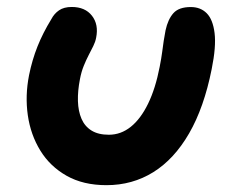

<svg xmlns="http://www.w3.org/2000/svg" viewBox="-20 -532 676 562"><path d="M291.6 10Q223.6 10 175 -17.5Q126.4 -45 98 -91.3Q69.6 -137.6 61.4 -194.7Q53.2 -251.8 65 -311.8Q74 -356.4 89.7 -395.9Q105.4 -435.4 130.4 -476.2Q138.6 -492 152.8 -501.8Q167 -511.6 190 -511.6Q229.2 -511.6 249.2 -485.9Q269.2 -460.2 261.4 -421.6Q259.2 -409.6 253.1 -397.3Q247 -385 239.6 -370.8Q232.2 -356.6 225.1 -339.1Q218 -321.6 214 -300.2Q207.2 -265.6 208.1 -236Q209 -206.4 218.6 -184.2Q228.2 -162 248 -149.8Q267.8 -137.6 298.6 -137.6Q333.8 -137.6 362.8 -160.8Q391.8 -184 413.5 -228.6Q435.2 -273.2 447.4 -336.4Q452.4 -362 454.7 -379.8Q457 -397.6 459.2 -412.4Q461.4 -427.2 464.6 -443.4Q471.6 -475.6 487.6 -493.5Q503.6 -511.4 538.4 -511.4Q567 -511.4 585.1 -493.2Q603.2 -475 608.1 -435.2Q613 -395.4 599.6 -329.6Q577.2 -217.2 533.6 -141.7Q490 -66.2 428.8 -28.1Q367.6 10 291.6 10Z"/></svg>

Font: Shantell Sans Light
Style: Italic
Weight: 300
Italic angle: -11°
Designer: Stephen Nixon, Anya Danilova, Shantell Martin
Foundry: Arrow Type
Version: Version 1.008;[ac192a2d6]